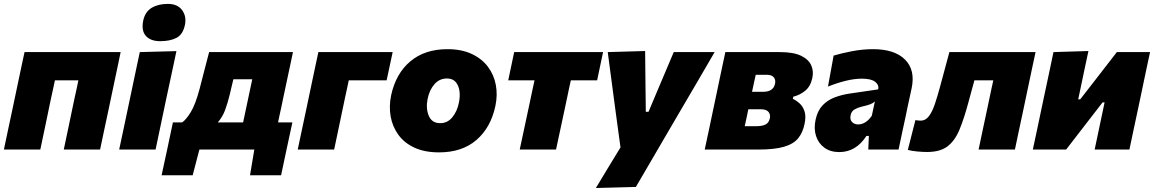

<svg xmlns="http://www.w3.org/2000/svg" viewBox="-27 -768 5926 986"><path d="M-7 0Q4 -52.5 14.5 -102Q25 -151.5 38.5 -214.5L49 -264.5Q60 -317 68.5 -357.2Q77 -397.5 84.2 -431.5Q91.5 -465.5 99 -500.5H592.5Q585.5 -465.5 578.2 -431.5Q571 -397.5 562.5 -357.2Q554 -317 543 -264.5L532.5 -214.5Q519 -151.5 508.5 -102Q498 -52.5 487 0H300.5Q311.5 -52.5 322 -102Q332.5 -151.5 345.5 -214.5L356 -264.5Q362 -291 366.8 -313.5Q371.5 -336 375.5 -355.5H255Q251 -336 246.2 -313.8Q241.5 -291.5 235.5 -265L225 -215Q212 -151.5 201.5 -102Q191 -52.5 180 0Z M585 0Q596 -52.5 606.8 -102.2Q617.5 -152 630.5 -214.5L641 -264.5Q652 -317 660.5 -357.2Q669 -397.5 676.2 -431.5Q683.5 -465.5 691 -500.5L879 -505.5Q871.5 -469.5 864 -434.5Q856.5 -399.5 847.8 -358.8Q839 -318 827.5 -264.5L817 -214.5Q804 -152.5 793.5 -102.5Q783 -52.5 772 0ZM796 -556.5Q746.5 -556.5 722.2 -583.5Q698 -610.5 708.5 -662Q718 -707.5 751.8 -727.8Q785.5 -748 835.5 -748Q884.5 -748 908 -716.2Q931.5 -684.5 923 -641.5Q912.5 -590.5 879.2 -573.5Q846 -556.5 796 -556.5Z M803 132Q810 99 817.2 65.8Q824.5 32.5 831.5 0Q838.5 -34.5 846.2 -70Q854 -105.5 861 -139.5H908.5Q928.5 -153 952.5 -192Q976.5 -231 998 -311.5Q1011 -362.5 1023 -408.5Q1035 -454.5 1047 -500.5H1477.5Q1470 -465 1462.8 -430.8Q1455.5 -396.5 1447 -356.8Q1438.5 -317 1427.5 -265L1417 -214.5Q1412 -193 1408.2 -174.5Q1404.5 -156 1401 -139.5H1474.5Q1460 -72.5 1444.5 0Q1437.5 32.5 1430.5 66Q1423.5 99.5 1416.5 132H1257L1279 0H997L962.5 132ZM1153.5 -285Q1142 -238 1129 -202.8Q1116 -167.5 1091.5 -139.5H1221.5Q1225 -156 1229 -174.8Q1233 -193.5 1237.5 -215L1248 -264.5Q1254 -293 1259 -316.5Q1264 -340 1268.5 -361H1171.5Q1167 -342.5 1162.5 -323.8Q1158 -305 1153.5 -285Z M1502 0Q1513 -52.5 1523.5 -102Q1534 -151.5 1547.5 -214.5L1558 -264.5Q1569 -317 1577.5 -357.2Q1586 -397.5 1593.2 -431.5Q1600.5 -465.5 1608 -500.5H1989.5L1958.5 -355.5H1764Q1760 -336 1755.2 -313.5Q1750.5 -291 1744.5 -264.5L1734 -214.5Q1721 -151.5 1710.5 -102Q1700 -52.5 1689 0Z M2228 14.5Q2153.5 14.5 2101.2 -9.8Q2049 -34 2018.8 -75.8Q1988.5 -117.5 1979.2 -169.8Q1970 -222 1981.5 -278Q2005.5 -390 2080 -452.8Q2154.5 -515.5 2271 -515.5Q2343 -515.5 2395 -491.2Q2447 -467 2478.2 -425.8Q2509.5 -384.5 2519.2 -332.2Q2529 -280 2517 -223.5Q2493.5 -113 2419.8 -49.2Q2346 14.5 2228 14.5ZM2233.5 -135.5Q2271.5 -135.5 2296.2 -166.2Q2321 -197 2329.5 -240Q2336.5 -272.5 2332.5 -301Q2328.5 -329.5 2312.8 -347.2Q2297 -365 2268.5 -365Q2230 -365 2204.2 -335.8Q2178.5 -306.5 2169 -260.5Q2159 -211 2175 -173.2Q2191 -135.5 2233.5 -135.5Z M2642 0Q2653.5 -53.5 2664 -102.8Q2674.5 -152 2688 -215L2698.5 -264.5Q2704 -291 2708.8 -313.5Q2713.5 -336 2718 -355.5H2583L2613.5 -500.5H3070L3039.5 -355.5H2904.5Q2900 -336 2895.2 -313.5Q2890.5 -291 2885 -264.5L2874.5 -215Q2861 -152 2850.5 -102.8Q2840 -53.5 2828.5 0Z M3033 197.5Q3063.5 147 3096 93.2Q3128.5 39.5 3159.5 -11Q3153.5 -56 3147.2 -101Q3141 -146 3135 -191L3123 -281.5Q3116 -335 3108.5 -390.8Q3101 -446.5 3094 -500.5L3286 -506Q3286.5 -457 3287 -410.2Q3287.5 -363.5 3288 -315L3289.5 -194H3303.5L3354 -314Q3374.5 -362 3393.5 -407.2Q3412.5 -452.5 3433 -500.5H3643Q3619.5 -460 3597.8 -422.8Q3576 -385.5 3549.8 -340.5Q3523.5 -295.5 3486.5 -232.5L3404 -91.5Q3348.5 3.5 3309.5 70.5Q3270.5 137.5 3238.5 192Z M3592 0Q3603.5 -52.5 3613.8 -101.8Q3624 -151 3637.5 -214.5L3648 -264Q3659 -317 3667.5 -357Q3676 -397 3683.2 -431.2Q3690.5 -465.5 3698 -500.5H3977.5Q4047.5 -500.5 4086.5 -481.8Q4125.5 -463 4139 -432.5Q4152.5 -402 4144.5 -367Q4135 -323.5 4107.5 -301.5Q4080 -279.5 4047 -271.5L4044.5 -260.5Q4062 -252.5 4079.2 -237Q4096.5 -221.5 4104.8 -195.5Q4113 -169.5 4104.5 -130.5Q4095.5 -87 4072 -58Q4048.5 -29 4000 -14.5Q3951.5 0 3867 0ZM3854 -384Q3849 -361.5 3844.5 -340.8Q3840 -320 3835 -296.5H3891.5Q3944 -296.5 3953 -337Q3957.5 -358.5 3946.5 -371.2Q3935.5 -384 3911 -384ZM3797.5 -120H3857.5Q3886.5 -120 3904 -128.5Q3921.5 -137 3926.5 -160.5Q3930.5 -180.5 3919.2 -193.8Q3908 -207 3878 -207H3816Q3811 -181.5 3806.5 -161.2Q3802 -141 3797.5 -120Z M4283 13Q4237 13 4206.2 -9.8Q4175.5 -32.5 4163.5 -70.2Q4151.5 -108 4161.5 -153.5Q4171.5 -200 4197.2 -227Q4223 -254 4259.2 -267.8Q4295.5 -281.5 4336.5 -287.5L4483 -309Q4488 -331 4467.8 -347.5Q4447.5 -364 4399.5 -364Q4361 -364 4317 -353.2Q4273 -342.5 4225 -323.5L4254 -482.5Q4292 -494 4347.2 -504.8Q4402.5 -515.5 4456 -515.5Q4567.5 -515.5 4621 -461.8Q4674.5 -408 4654.5 -314Q4648.5 -287.5 4643.2 -262Q4638 -236.5 4632 -210.5L4625.5 -178Q4617 -138.5 4607.5 -94.5Q4598 -50.5 4587.5 0H4432L4435 -70H4422.5Q4369 13 4283 13ZM4379.5 -129Q4400 -129 4418 -140.8Q4436 -152.5 4450 -173.5L4466 -247Q4456.5 -238.5 4443.2 -233Q4430 -227.5 4399 -220.5Q4378.5 -215.5 4361.8 -206.2Q4345 -197 4341 -175Q4337 -152.5 4349.2 -140.8Q4361.5 -129 4379.5 -129Z M4734.5 12.5Q4710 12.5 4682.2 9.8Q4654.5 7 4635 2L4674 -151Q4681.5 -150 4688.8 -149.2Q4696 -148.5 4700.5 -148.5Q4726.5 -148.5 4744 -172.2Q4761.5 -196 4774.2 -234.5Q4787 -273 4799 -317Q4812 -365.5 4824.8 -412.5Q4837.5 -459.5 4848.5 -500.5H5291Q5283.5 -465.5 5276.2 -431.5Q5269 -397.5 5260.5 -357.2Q5252 -317 5241 -264.5L5230.5 -214.5Q5217 -151.5 5206.5 -102Q5196 -52.5 5185 0H4998.5Q5009.5 -52.5 5020 -102Q5030.5 -151.5 5044 -214.5L5054.5 -264.5Q5060 -291 5064.8 -313.5Q5069.5 -336 5074 -355.5H4977Q4969 -326 4961 -297Q4953 -268 4946.5 -243.5Q4924 -159.5 4900.5 -102.5Q4877 -45.5 4839 -16.5Q4801 12.5 4734.5 12.5Z M5277 0Q5288.5 -52.5 5298.8 -101.8Q5309 -151 5322.5 -214.5L5333 -264Q5350 -343 5361 -395.5Q5372 -448 5383 -500.5L5562.5 -506Q5552.5 -459.5 5543 -414.5Q5533.5 -369.5 5519.5 -302.5L5510 -258H5520.5L5604 -365.5Q5655.5 -431.5 5708.5 -500.5H5879Q5871.5 -465.5 5864.2 -431.5Q5857 -397.5 5848.5 -357.2Q5840 -317 5829 -264L5818.5 -214.5Q5805 -151.5 5794.5 -101.8Q5784 -52 5773 0H5594.5Q5605 -49.5 5614.5 -94.8Q5624 -140 5636 -197L5645.5 -242H5635L5555 -138.5Q5528.5 -104 5501.5 -69.2Q5474.5 -34.5 5448 0Z"/></svg>

Font: Commissioner ExtraBold
Style: Italic
Weight: 800
Italic angle: -12°
Designer: Kostas Bartsokas
Foundry: Kostas Bartsokas
Version: Version 1.000; ttfautohint (v1.8.3)